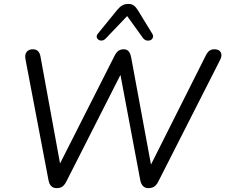

<svg xmlns="http://www.w3.org/2000/svg" viewBox="-20 -967 1166 994"><path d="M272.9 6.9Q255.3 6.9 245.1 -3.6Q234.9 -14 231 -34.5L111.7 -661.4Q107.4 -684.8 118 -698.4Q128.7 -711.9 150 -711.9Q166 -711.9 176.2 -702.7Q186.4 -693.5 189.8 -673.1L300.2 -69.7H265L573.4 -678.8Q582.2 -696.4 593.4 -704.2Q604.6 -711.9 620.6 -711.9Q636.2 -711.9 645.5 -701.9Q654.7 -692 659.1 -669.5L770 -69.7H738.8L1046.3 -681.4Q1054.1 -696.9 1064.3 -704.4Q1074.6 -711.9 1090 -711.9Q1114.8 -711.9 1123 -695.9Q1131.3 -679.8 1119.6 -657L799.1 -26.2Q790.3 -9.2 778.7 -1.1Q767 6.9 748.5 6.9Q731 6.9 720.5 -3.6Q710 -14 706.1 -34.5L597.8 -609.9H619.2L322.9 -26.2Q314.2 -9.2 303 -1.1Q291.9 6.9 272.9 6.9ZM527 -767.3Q518.2 -758.1 507.9 -757.1Q497.6 -756.1 490.1 -761.2Q482.5 -766.3 480.8 -774.8Q479.1 -783.4 487.5 -793.7L586.9 -915.8Q599.7 -931.5 613.1 -939.1Q626.5 -946.7 644.6 -946.7Q661.7 -946.7 673.2 -938.1Q684.6 -929.6 694.4 -913L767.2 -794.1Q775 -782.4 771.6 -772.9Q768.2 -763.3 759.1 -759.2Q750.1 -755.1 738.9 -757.6Q727.7 -760.1 719.4 -771.3L638.3 -883.8Z"/></svg>

Font: Nunito ExtraLight
Style: Italic
Weight: 200
Italic angle: -9°
Designer: Vernon Adams
Foundry: Vernon Adams
Version: Version 3.602